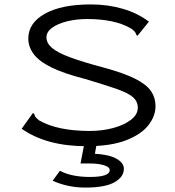

<svg xmlns="http://www.w3.org/2000/svg" viewBox="-20 -651 790 868"><path d="M371 10Q190 10 78 -69L123 -132L129 -140L135 -136Q136 -128 140.5 -122Q145 -116 158 -106Q241 -59 386 -59Q441 -59 490.5 -72Q540 -85 571.5 -109Q603 -133 603 -164Q603 -193 580 -212.5Q557 -232 504.5 -250Q452 -268 365 -294Q267 -319 211 -347Q155 -375 131.5 -407.5Q108 -440 108 -477Q108 -547 183 -589Q258 -631 391 -631Q468 -631 536 -611Q604 -591 653 -553L608 -497L601 -489L596 -494Q594 -502 589.5 -507.5Q585 -513 573 -522Q533 -545 483 -555Q433 -565 375 -565Q325 -565 283 -554.5Q241 -544 215.5 -525.5Q190 -507 190 -482Q190 -456 215 -434.5Q240 -413 296.5 -392Q353 -371 447 -346Q539 -321 590 -295.5Q641 -270 662 -240Q683 -210 683 -170Q683 -126 650.5 -84.5Q618 -43 549 -16.5Q480 10 371 10ZM366 197Q286 197 218 166L251 121Q279 136 313.5 142.5Q348 149 386 149Q476 149 476 118Q476 104 450 96Q424 88 384 88H344L361 0H417L409 44Q475 48 507.5 67Q540 86 540 112Q540 149 497.5 173Q455 197 366 197Z"/></svg>

Font: Inconsolata ExtraExpanded
Style: Regular
Weight: 400
Width: 8
Monospace: yes
Designer: Raph Levien, Cyreal, Brenton Simpson
Foundry: Raph Levien, Cyreal, Google
Version: Version 3.001; ttfautohint (v1.8.2.53-6de2)